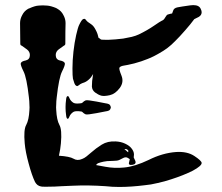

<svg xmlns="http://www.w3.org/2000/svg" viewBox="-20 -741 880 762"><path d="M248 -269.5Q243.2 -271.5 242.2 -285.2Q240.2 -299.8 240.2 -311.5Q240.2 -312.5 240.2 -314.5Q240.2 -317.4 240.2 -318.4Q240.2 -330.1 242.2 -344.7Q243.2 -358.4 248 -359.4Q252 -361.3 255.9 -350.6Q260.7 -339.8 271.5 -333Q276.4 -330.1 285.2 -330.1Q293.9 -330.1 299.8 -331.1Q305.7 -331.1 309.6 -335.9Q313.5 -339.8 320.3 -342.8Q327.1 -344.7 363.3 -337.9Q398.4 -331.1 398.4 -331.1Q414.1 -329.1 417 -323.2Q419.9 -317.4 419.9 -314.5Q419.9 -312.5 417 -306.6Q414.1 -300.8 398.4 -298.8Q398.4 -298.8 363.3 -292Q327.1 -285.2 320.3 -287.1Q313.5 -290 309.6 -293.9Q305.7 -298.8 299.8 -298.8Q293.9 -299.8 285.2 -299.8Q276.4 -299.8 271.5 -296.9Q260.7 -290 255.9 -279.3Q252 -268.6 248 -269.5ZM287.1 -399.4Q287.1 -399.4 287.1 -399.4Q285.2 -398.4 280.3 -402.3Q275.4 -406.2 269.5 -428.7Q267.6 -438.5 267.6 -469.7Q267.6 -501 271.5 -536.1Q275.4 -571.3 282.2 -601.6Q289.1 -631.8 293.9 -641.6Q303.7 -662.1 309.6 -665Q314.5 -667 316.4 -666Q319.3 -665 322.3 -660.2Q326.2 -656.2 328.1 -654.3Q331.1 -652.3 340.8 -645.5Q351.6 -638.7 359.4 -623Q364.3 -614.3 367.2 -605.5Q370.1 -596.7 371.1 -590.8Q374 -589.8 376 -587.9Q377.9 -585.9 380.9 -584Q382.8 -583 410.2 -583Q437.5 -584 468.8 -587.9Q486.3 -590.8 502.9 -594.7Q518.6 -598.6 531.2 -604.5Q565.4 -621.1 590.8 -638.7Q616.2 -656.2 623 -659.2Q629.9 -661.1 635.7 -671.9Q641.6 -682.6 646.5 -683.6Q651.4 -684.6 657.2 -686.5Q663.1 -687.5 663.1 -687.5Q663.1 -687.5 667 -698.2Q669.9 -709 684.6 -711.9Q699.2 -714.8 734.4 -719.7Q741.2 -720.7 747.1 -720.7Q771.5 -720.7 777.3 -704.1Q780.3 -698.2 780.3 -692.4Q780.3 -680.7 768.6 -673.8Q751 -665 751 -665Q751 -665 734.4 -643.6Q716.8 -622.1 693.4 -596.7Q676.8 -579.1 660.2 -563.5Q642.6 -547.9 627.9 -539.1Q589.8 -515.6 565.4 -506.8Q542 -497.1 512.7 -489.3Q484.4 -482.4 470.7 -480.5Q458 -478.5 454.1 -472.7Q451.2 -467.8 461.9 -441.4Q472.7 -415 455.1 -391.6Q437.5 -368.2 416 -363.3Q394.5 -358.4 381.8 -361.3Q369.1 -365.2 357.4 -374Q345.7 -382.8 344.7 -397.5Q344.7 -405.3 345.7 -419.9Q347.7 -434.6 349.6 -447.3Q347.7 -443.4 344.7 -439.5Q341.8 -435.5 338.9 -431.6Q327.1 -418.9 315.4 -414.1Q303.7 -410.2 300.8 -408.2Q297.9 -407.2 293.9 -403.3Q290 -400.4 287.1 -399.4ZM678.7 -137.7Q678.7 -137.7 678.7 -137.7Q722.7 -140.6 751 -122.1Q779.3 -103.5 780.3 -94.7Q781.2 -83 745.1 -63.5Q708 -44.9 659.2 -29.3Q632.8 -20.5 605.5 -14.6Q578.1 -7.8 554.7 -5.9Q500 1 453.1 1Q424.8 1 399.4 -2Q330.1 -6.8 268.6 -3.9Q251 -2.9 224.6 -2Q197.3 0 168.9 0Q166 0 155.3 0Q145.5 0 142.6 -1Q135.7 -2 128.9 -6.8Q123 -11.7 119.1 -18.6Q106.4 -44.9 93.8 -91.8Q81.1 -137.7 78.1 -171.9Q73.2 -226.6 84 -245.1Q94.7 -264.6 96.7 -303.7Q97.7 -314.5 96.7 -326.2Q96.7 -338.9 94.7 -354.5Q85.9 -433.6 73.2 -458Q60.5 -483.4 62.5 -490.2Q65.4 -498 82 -501Q98.6 -504.9 98.6 -522.5Q98.6 -536.1 86.9 -544.9Q74.2 -554.7 66.4 -559.6Q63.5 -560.5 61.5 -562.5Q60.5 -565.4 60.5 -567.4Q60.5 -594.7 59.6 -649.4Q59.6 -666 68.4 -681.6Q76.2 -697.3 91.8 -706.1Q92.8 -706.1 93.8 -707Q95.7 -708 96.7 -708Q118.2 -717.8 132.8 -718.8Q147.5 -719.7 149.4 -719.7Q152.3 -719.7 167 -718.8Q181.6 -717.8 203.1 -709Q204.1 -708 206.1 -707Q207 -707 208 -706.1Q223.6 -697.3 231.4 -681.6Q240.2 -666 240.2 -649.4Q239.3 -622.1 239.3 -568.4Q239.3 -565.4 238.3 -563.5Q236.3 -560.5 233.4 -559.6Q225.6 -554.7 212.9 -544.9Q201.2 -536.1 201.2 -522.5Q201.2 -504.9 217.8 -501Q234.4 -498 237.3 -490.2Q239.3 -483.4 226.6 -458Q213.9 -433.6 205.1 -354.5Q203.1 -338.9 203.1 -326.2Q202.1 -314.5 203.1 -304.7Q205.1 -264.6 215.8 -245.1Q226.6 -226.6 221.7 -171.9Q220.7 -161.1 218.8 -148.4Q216.8 -136.7 213.9 -123Q256.8 -120.1 271.5 -111.3Q287.1 -101.6 306.6 -110.4Q314.5 -113.3 323.2 -120.1Q332 -127.9 341.8 -135.7Q360.4 -152.3 383.8 -167Q407.2 -181.6 439.5 -179.7Q460 -178.7 476.6 -170.9Q493.2 -163.1 501 -153.3Q511.7 -140.6 511.7 -127.9Q510.7 -116.2 510.7 -116.2Q510.7 -116.2 516.6 -103.5Q522.5 -89.8 505.9 -86.9Q488.3 -84 492.2 -96.7Q495.1 -109.4 495.1 -109.4Q495.1 -109.4 487.3 -114.3Q479.5 -119.1 469.7 -114.3Q460.9 -109.4 454.1 -106.4Q446.3 -102.5 428.7 -102.5Q420.9 -102.5 405.3 -101.6Q389.6 -99.6 379.9 -96.7Q368.2 -93.8 364.3 -89.8Q361.3 -85.9 361.3 -85.9Q361.3 -85.9 398.4 -79.1Q434.6 -72.3 472.7 -76.2Q515.6 -80.1 570.3 -106.4Q625 -133.8 678.7 -137.7ZM486.3 -146.5Q481.4 -150.4 477.5 -149.4Q473.6 -149.4 473.6 -149.4Q478.5 -144.5 488.3 -136.7Q488.3 -136.7 489.3 -140.6Q490.2 -143.6 486.3 -146.5Z"/></svg>

Font: No Time for a New Roman
Style: XXL
Weight: 400
Monospace: yes
Designer: Arthur Shnapir
Foundry: Arthur Shnapir
Version: Version_01